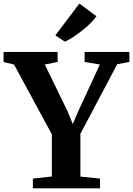

<svg xmlns="http://www.w3.org/2000/svg" viewBox="-38 -1026 726 1046"><path d="M141 -53 244.5 -64.5V-294L38.5 -674.5L-18.5 -688V-743H276V-688.5L206 -674.5L331 -418L358.5 -350L387.5 -418L506 -674.5L423 -688.5V-743H667V-688.5L600.5 -676L400 -297V-64L507 -53V0H141ZM315.5 -799 263.5 -833.5 394.5 -1006.5 487.5 -937.5Q464.5 -904 412.5 -862Q360.5 -820 316 -799Z"/></svg>

Font: Merriweather Text
Style: Bold
Weight: 700
Designer: Eben Sorkin
Foundry: Eben Sorkin
Version: Version 2.100